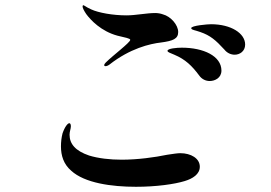

<svg xmlns="http://www.w3.org/2000/svg" viewBox="-20 -720 1040 737"><path d="M385 -466C388 -466 393 -467 400 -472C479 -534 555 -552 599 -557C644 -563 664 -571 664 -597C664 -624 636 -657 605 -665C597 -668 586 -670 576 -670C543 -670 500 -661 466 -661C413 -661 358 -671 330 -684C319 -689 312 -693 306 -697C302 -699 301 -700 300 -700C298 -700 297 -698 297 -695C297 -689 303 -678 311 -666C328 -643 368 -600 431 -583C459 -576 480 -573 480 -567C480 -557 413 -507 386 -480C383 -477 380 -473 380 -470C380 -468 381 -466 385 -466ZM881 -510C900 -510 921 -523 921 -549C921 -592 867 -627 790 -627C778 -627 714 -622 714 -612C714 -605 730 -604 749 -597C787 -584 808 -566 841 -530C852 -516 867 -510 881 -510ZM785 -409C805 -409 830 -421 830 -449C830 -505 761 -537 678 -537C659 -537 623 -534 623 -525C623 -519 634 -517 649 -510C692 -492 717 -467 744 -431C755 -415 771 -409 785 -409ZM502 -3C580 -3 650 -13 689 -25C719 -34 747 -51 747 -80C747 -112 713 -132 672 -132C660 -132 643 -129 622 -126C574 -116 508 -107 447 -107C402 -107 358 -112 322 -123C269 -141 247 -168 247 -203C247 -215 252 -226 252 -235C252 -240 251 -247 246 -247C240 -247 229 -234 220 -208C216 -192 214 -176 214 -158C214 -123 224 -90 253 -65C305 -17 409 -3 502 -3Z"/></svg>

Font: Shippori Mincho OTF SemiBold
Style: Regular
Weight: 600
Designer: FONTDASU
Foundry: FONTDASU / Google Inc. / but / Adobe
Version: Version 3.300;hotconv 1.0.109;makeotfexe 2.5.65596